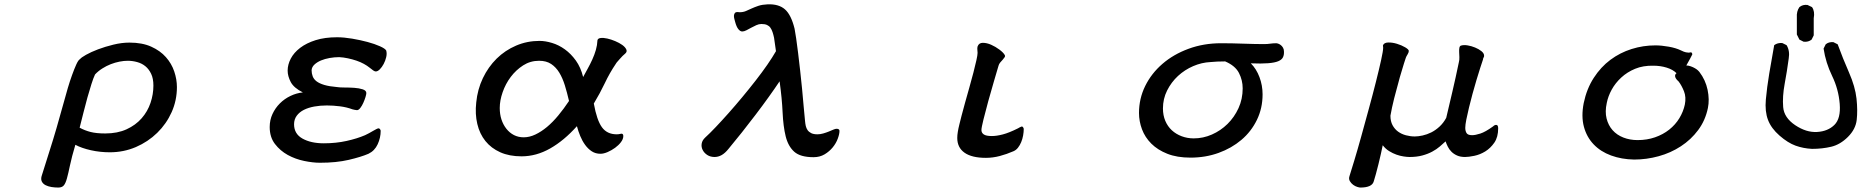

<svg xmlns="http://www.w3.org/2000/svg" viewBox="-20 -678 8540 877"><path d="M169.9 127Q181.6 87.9 208.5 4.4Q235.4 -79.1 273.4 -217.8Q280.3 -244.1 289.6 -275.4Q298.8 -306.6 309.1 -335Q319.3 -363.3 328.6 -383.8Q337.9 -404.3 345.7 -408.2Q350.6 -415 373 -427.7Q395.5 -440.4 427.7 -452.6Q460 -464.8 498 -474.1Q536.1 -483.4 571.3 -483.4Q629.9 -483.4 670.9 -464.8Q711.9 -446.3 737.8 -417Q763.7 -387.7 775.9 -351.6Q788.1 -315.4 788.1 -280.3Q788.1 -219.7 764.2 -166Q740.2 -112.3 698.2 -71.3Q656.2 -30.3 600.6 -6.3Q544.9 17.6 481.4 17.6Q437.5 17.6 395.5 8.3Q353.5 -1 324.2 -16.6Q307.6 39.1 299.8 76.7Q292 114.3 285.6 137.2Q279.3 160.2 271 169.4Q262.7 178.7 246.1 178.7Q230.5 178.7 215.3 176.3Q200.2 173.8 188.5 168Q176.8 162.1 171.4 151.9Q166 141.6 169.9 127ZM414.1 -337.9Q406.2 -321.3 397.5 -293.5Q388.7 -265.6 379.4 -232.9Q370.1 -200.2 361.3 -164.1Q352.5 -127.9 343.8 -94.7Q367.2 -82 393.6 -75.2Q419.9 -68.4 460.9 -68.4Q516.6 -68.4 558.1 -87.4Q599.6 -106.4 627 -137.7Q654.3 -168.9 667.5 -208Q680.7 -247.1 680.7 -287.1Q680.7 -319.3 670.4 -340.8Q660.2 -362.3 644 -375.5Q627.9 -388.7 606.4 -394.5Q585 -400.4 563.5 -400.4Q545.9 -400.4 525.9 -396.5Q505.9 -392.6 485.8 -384.8Q465.8 -377 447.3 -365.2Q428.7 -353.5 414.1 -337.9Z M1744.1 -447.3Q1748 -433.6 1744.1 -417Q1740.2 -400.4 1732.4 -385.7Q1724.6 -371.1 1714.8 -361.3Q1705.1 -351.6 1696.3 -351.6Q1691.4 -351.6 1684.6 -356.4Q1677.7 -361.3 1668 -369.1Q1657.2 -377.9 1642.1 -386.2Q1627 -394.5 1608.4 -400.9Q1589.8 -407.2 1569.3 -411.6Q1548.8 -416 1529.3 -417Q1507.8 -417 1485.8 -413.1Q1463.9 -409.2 1446.3 -401.9Q1428.7 -394.5 1416.5 -383.3Q1404.3 -372.1 1403.3 -357.4Q1403.3 -342.8 1408.2 -329.6Q1413.1 -316.4 1425.8 -306.6Q1438.5 -296.9 1461.4 -290Q1484.4 -283.2 1519.5 -280.3Q1531.2 -278.3 1553.2 -278.3Q1575.2 -278.3 1597.7 -276.9Q1620.1 -275.4 1636.7 -270Q1653.3 -264.6 1653.3 -252.9Q1653.3 -247.1 1649.4 -234.4Q1645.5 -221.7 1639.6 -208.5Q1633.8 -195.3 1626 -185.1Q1618.2 -174.8 1610.4 -174.8Q1607.4 -174.8 1600.1 -176.3Q1592.8 -177.7 1589.8 -178.7Q1563.5 -188.5 1532.7 -192.4Q1502 -196.3 1472.7 -196.3Q1442.4 -196.3 1415.5 -191.4Q1388.7 -186.5 1368.2 -176.3Q1347.7 -166 1335.4 -149.4Q1323.2 -132.8 1323.2 -110.4Q1323.2 -66.4 1361.8 -44.9Q1400.4 -23.4 1459 -23.4Q1514.6 -23.4 1563 -34.2Q1611.3 -44.9 1647.5 -60.5Q1656.2 -64.5 1666 -69.8Q1675.8 -75.2 1684.1 -80.1Q1692.4 -85 1699.2 -88.4Q1706.1 -91.8 1709 -91.8Q1712.9 -91.8 1715.8 -87.9Q1718.8 -84 1718.8 -80.1Q1718.8 -48.8 1705.1 -19Q1691.4 10.7 1663.1 24.4Q1628.9 39.1 1572.8 52.2Q1516.6 65.4 1441.4 65.4Q1409.2 65.4 1369.1 57.1Q1329.1 48.8 1294.4 29.8Q1259.8 10.7 1235.8 -20.5Q1211.9 -51.8 1211.9 -97.7Q1211.9 -129.9 1224.6 -157.2Q1237.3 -184.6 1258.3 -205.6Q1279.3 -226.6 1306.6 -239.7Q1334 -252.9 1363.3 -255.9Q1322.3 -276.4 1308.1 -303.2Q1293.9 -330.1 1293.9 -355.5Q1293.9 -382.8 1308.1 -410.2Q1322.3 -437.5 1351.1 -459.5Q1379.9 -481.4 1421.9 -494.6Q1463.9 -507.8 1519.5 -507.8Q1550.8 -507.8 1588.4 -501.5Q1626 -495.1 1658.7 -486.3Q1691.4 -477.5 1715.3 -466.8Q1739.3 -456.1 1744.1 -447.3Z M2643.6 -326.2Q2653.3 -344.7 2664.6 -364.7Q2675.8 -384.8 2685.5 -406.2Q2695.3 -427.7 2701.7 -449.7Q2708 -471.7 2709 -494.1Q2710.9 -502.9 2723.6 -504.4Q2736.3 -505.9 2753.9 -502Q2771.5 -498 2790 -490.2Q2808.6 -482.4 2822.3 -472.7Q2835.9 -462.9 2840.8 -452.1Q2845.7 -441.4 2835 -432.6Q2830.1 -428.7 2823.7 -422.4Q2817.4 -416 2811.5 -409.2Q2805.7 -402.3 2800.3 -396.5Q2794.9 -390.6 2793 -386.7Q2764.6 -344.7 2742.7 -298.3Q2720.7 -252 2692.4 -205.1Q2706.1 -128.9 2729.5 -96.7Q2752.9 -64.5 2796.9 -64.5Q2804.7 -64.5 2810.5 -65.9Q2816.4 -67.4 2818.4 -67.4Q2827.1 -67.4 2827.1 -56.6Q2827.1 -43 2816.4 -28.8Q2805.7 -14.6 2789.6 -2.9Q2773.4 8.8 2755.4 16.6Q2737.3 24.4 2722.7 24.4Q2700.2 24.4 2683.1 13.2Q2666 2 2652.8 -16.1Q2639.6 -34.2 2630.4 -56.6Q2621.1 -79.1 2615.2 -101.6Q2556.6 -36.1 2493.2 0Q2429.7 36.1 2362.3 36.1Q2306.6 36.1 2265.1 17.6Q2223.6 -1 2197.3 -33.7Q2170.9 -66.4 2160.2 -111.8Q2149.4 -157.2 2155.3 -210Q2161.1 -269.5 2185.5 -320.8Q2210 -372.1 2248.5 -410.2Q2287.1 -448.2 2337.4 -469.7Q2387.7 -491.2 2444.3 -491.2Q2470.7 -491.2 2501.5 -481.9Q2532.2 -472.7 2560.1 -452.6Q2587.9 -432.6 2610.4 -401.4Q2632.8 -370.1 2643.6 -326.2ZM2579.1 -216.8Q2570.3 -254.9 2560.1 -288.1Q2549.8 -321.3 2534.7 -346.2Q2519.5 -371.1 2497.6 -385.7Q2475.6 -400.4 2442.4 -400.4Q2402.3 -400.4 2369.6 -379.4Q2336.9 -358.4 2313 -326.7Q2289.1 -294.9 2275.9 -256.8Q2262.7 -218.8 2262.7 -184.6Q2262.7 -156.2 2270.5 -132.3Q2278.3 -108.4 2293 -89.8Q2307.6 -71.3 2327.6 -61Q2347.7 -50.8 2372.1 -50.8Q2398.4 -50.8 2425.3 -63.5Q2452.1 -76.2 2478.5 -98.1Q2504.9 -120.1 2530.3 -150.9Q2555.7 -181.6 2579.1 -216.8Z M3337.9 -578.1Q3335.9 -585 3334 -592.8Q3332 -600.6 3332.5 -606.9Q3333 -613.3 3336.4 -618.2Q3339.8 -623 3349.6 -623Q3351.6 -623 3353 -622.6Q3354.5 -622.1 3358.4 -622.1Q3374 -622.1 3386.7 -627.4Q3399.4 -632.8 3413.1 -639.2Q3426.8 -645.5 3444.3 -651.4Q3461.9 -657.2 3486.3 -658.2Q3537.1 -660.2 3565.4 -635.3Q3593.8 -610.4 3609.4 -546.9Q3612.3 -531.2 3616.7 -502.4Q3621.1 -473.6 3625.5 -436Q3629.9 -398.4 3634.8 -356.4Q3639.6 -314.5 3643.6 -272.5Q3647.5 -230.5 3650.9 -191.9Q3654.3 -153.3 3657.2 -125Q3658.2 -113.3 3660.6 -102.5Q3663.1 -91.8 3668.9 -83.5Q3674.8 -75.2 3685.5 -69.8Q3696.3 -64.5 3713.9 -64.5Q3726.6 -64.5 3740.2 -68.4Q3753.9 -72.3 3765.6 -77.1Q3777.3 -82 3786.6 -85.9Q3795.9 -89.8 3800.8 -89.8Q3814.5 -89.8 3814.5 -80.1Q3814.5 -65.4 3806.6 -44.4Q3798.8 -23.4 3783.7 -4.9Q3768.6 13.7 3746.6 26.9Q3724.6 40 3696.3 40Q3635.7 40 3607.9 15.1Q3580.1 -9.8 3568.8 -55.2Q3557.6 -100.6 3554.7 -164.6Q3551.8 -228.5 3541 -306.6Q3519.5 -274.4 3491.2 -234.9Q3462.9 -195.3 3431.6 -154.3Q3400.4 -113.3 3368.7 -73.2Q3336.9 -33.2 3307.6 2Q3292 21.5 3276.4 30.3Q3260.7 39.1 3244.1 39.1Q3224.6 39.1 3210.4 29.8Q3196.3 20.5 3189.5 6.8Q3182.6 -6.8 3185.1 -22Q3187.5 -37.1 3201.2 -49.8Q3221.7 -68.4 3249.5 -97.7Q3277.3 -127 3308.1 -161.6Q3338.9 -196.3 3370.6 -234.4Q3402.3 -272.5 3431.6 -310.1Q3460.9 -347.7 3484.9 -382.3Q3508.8 -417 3524.4 -444.3L3515.6 -505.9Q3512.7 -519.5 3508.8 -531.2Q3504.9 -543 3499 -551.3Q3493.2 -559.6 3483.4 -564Q3473.6 -568.4 3458 -568.4Q3446.3 -568.4 3434.6 -563Q3422.9 -557.6 3411.1 -551.3Q3399.4 -544.9 3389.2 -539.6Q3378.9 -534.2 3370.1 -534.2Q3361.3 -534.2 3352.5 -544.9Q3343.8 -555.7 3337.9 -578.1Z M4445.3 -465.8Q4451.2 -482.4 4469.2 -482.4Q4487.3 -482.4 4507.3 -473.6Q4527.3 -464.8 4545.4 -451.2Q4563.5 -437.5 4569.3 -426.8Q4572.3 -421.9 4568.8 -416.5Q4565.4 -411.1 4560.1 -405.3Q4554.7 -399.4 4548.8 -392.6Q4543 -385.7 4541 -377.9Q4533.2 -351.6 4520 -306.6Q4506.8 -261.7 4494.1 -215.8Q4481.4 -169.9 4472.2 -132.3Q4462.9 -94.7 4462.9 -84Q4462.9 -71.3 4473.6 -64Q4484.4 -56.6 4510.7 -56.6Q4532.2 -56.6 4560.5 -64Q4588.9 -71.3 4629.9 -91.8Q4637.7 -96.7 4645 -99.6Q4652.3 -102.5 4656.2 -89.8Q4656.2 -75.2 4653.3 -59.1Q4650.4 -43 4644.5 -28.8Q4638.7 -14.6 4629.9 -3.4Q4621.1 7.8 4609.4 12.7Q4578.1 26.4 4546.4 34.7Q4514.6 43 4483.4 43Q4418.9 43 4385.7 19.5Q4352.5 -3.9 4352.5 -47.9Q4352.5 -60.5 4355 -75.7Q4357.4 -90.8 4362.3 -110.4Q4365.2 -123 4372.1 -149.4Q4378.9 -175.8 4388.2 -209Q4397.5 -242.2 4407.7 -278.3Q4418 -314.5 4426.3 -346.7Q4434.6 -378.9 4439.9 -402.8Q4445.3 -426.8 4445.3 -436.5Q4445.3 -444.3 4444.3 -451.2Q4443.4 -458 4445.3 -465.8Z M5693.4 -388.7Q5718.8 -363.3 5732.9 -325.7Q5747.1 -288.1 5747.1 -247.1Q5747.1 -183.6 5721.2 -130.4Q5695.3 -77.1 5650.4 -39.1Q5605.5 -1 5545.9 20.5Q5486.3 42 5418 42Q5356.4 42 5312 24.4Q5267.6 6.8 5238.8 -22Q5210 -50.8 5196.3 -87.4Q5182.6 -124 5182.6 -162.1Q5182.6 -227.5 5210.9 -285.2Q5239.3 -342.8 5289.6 -386.2Q5339.8 -429.7 5408.7 -455.1Q5477.5 -480.5 5557.6 -480.5Q5581.1 -480.5 5607.9 -480Q5634.8 -479.5 5660.6 -478.5Q5686.5 -477.5 5710.4 -477.1Q5734.4 -476.6 5752.9 -476.6Q5769.5 -476.6 5781.7 -478.5Q5793.9 -480.5 5811.5 -480.5Q5813.5 -480.5 5818.8 -478.5Q5824.2 -476.6 5830.1 -472.2Q5835.9 -467.8 5840.3 -460.4Q5844.7 -453.1 5844.7 -443.4Q5845.7 -427.7 5840.3 -416.5Q5835 -405.3 5818.8 -398.4Q5802.7 -391.6 5772.5 -389.2Q5742.2 -386.7 5693.4 -388.7ZM5576.2 -397.5Q5538.1 -397.5 5508.8 -394.5Q5468.8 -392.6 5430.2 -376Q5391.6 -359.4 5360.8 -331.1Q5330.1 -302.7 5311 -264.6Q5292 -226.6 5292 -182.6Q5292 -151.4 5302.7 -126Q5313.5 -100.6 5332.5 -83Q5351.6 -65.4 5377.4 -55.7Q5403.3 -45.9 5432.6 -45.9Q5475.6 -45.9 5515.6 -63.5Q5555.7 -81.1 5586.9 -111.8Q5618.2 -142.6 5637.2 -184.1Q5656.2 -225.6 5656.2 -274.4Q5656.2 -311.5 5639.2 -344.7Q5622.1 -377.9 5576.2 -397.5Z M6296.9 -470.7Q6301.8 -483.4 6320.8 -483.9Q6339.8 -484.4 6360.8 -478Q6381.8 -471.7 6398.4 -461.9Q6415 -452.1 6415 -445.3Q6415 -438.5 6409.2 -429.2Q6403.3 -419.9 6401.4 -414.1Q6397.5 -403.3 6393.1 -388.7Q6388.7 -374 6383.8 -357.9Q6378.9 -341.8 6374 -325.2Q6369.1 -308.6 6366.2 -295.9Q6363.3 -285.2 6358.4 -267.1Q6353.5 -249 6348.1 -228.5Q6342.8 -208 6338.4 -187Q6334 -166 6331.1 -149.4Q6331.1 -124 6340.8 -106Q6350.6 -87.9 6366.2 -76.7Q6381.8 -65.4 6401.9 -60.1Q6421.9 -54.7 6442.4 -54.7Q6458 -54.7 6478 -59.1Q6498 -63.5 6517.6 -73.2Q6537.1 -83 6555.2 -99.6Q6573.2 -116.2 6585.9 -139.6Q6599.6 -198.2 6614.3 -260.3Q6628.9 -322.3 6643.6 -393.6Q6646.5 -404.3 6646 -417Q6645.5 -429.7 6645 -440.4Q6644.5 -451.2 6646 -459.5Q6647.5 -467.8 6653.3 -469.7Q6666 -473.6 6683.6 -470.7Q6701.2 -467.8 6717.8 -460.9Q6734.4 -454.1 6746.1 -444.8Q6757.8 -435.5 6758.8 -425.8Q6759.8 -419.9 6756.8 -415.5Q6753.9 -411.1 6753.9 -406.2Q6749 -392.6 6741.2 -367.7Q6733.4 -342.8 6724.1 -312.5Q6714.8 -282.2 6706.1 -249.5Q6697.3 -216.8 6689.9 -186.5Q6682.6 -156.2 6677.7 -131.8Q6672.9 -107.4 6672.9 -93.8Q6672.9 -80.1 6678.7 -70.3Q6684.6 -60.5 6704.1 -60.5Q6718.8 -60.5 6741.7 -67.9Q6764.6 -75.2 6799.8 -100.6Q6807.6 -108.4 6815.4 -107.4Q6823.2 -106.4 6823.2 -91.8Q6823.2 -51.8 6805.7 -26.4Q6788.1 -1 6764.2 13.7Q6740.2 28.3 6714.4 33.7Q6688.5 39.1 6671.9 39.1Q6650.4 39.1 6635.3 32.2Q6620.1 25.4 6609.9 15.1Q6599.6 4.9 6593.3 -7.8Q6586.9 -20.5 6583 -32.2Q6571.3 -21.5 6556.6 -8.8Q6542 3.9 6522 14.6Q6502 25.4 6476.6 32.2Q6451.2 39.1 6418.9 39.1Q6407.2 39.1 6391.1 36.6Q6375 34.2 6358.4 28.3Q6341.8 22.5 6325.2 12.2Q6308.6 2 6295.9 -14.6Q6293 1 6287.6 24.4Q6282.2 47.9 6276.4 71.8Q6270.5 95.7 6264.6 117.2Q6258.8 138.7 6254.9 150.4Q6247.1 178.7 6193.4 178.7Q6189.5 178.7 6179.7 175.8Q6169.9 172.9 6160.6 166Q6151.4 159.2 6145.5 148.9Q6139.6 138.7 6144.5 125Q6151.4 103.5 6166 55.2Q6180.7 6.8 6197.3 -53.2Q6213.9 -113.3 6231.9 -179.2Q6250 -245.1 6264.6 -303.2Q6279.3 -361.3 6288.6 -403.8Q6297.9 -446.3 6297.9 -460Q6297.9 -462.9 6297.4 -465.3Q6296.9 -467.8 6296.9 -470.7Z M7706.1 -438.5Q7710 -434.6 7710 -429.7Q7707 -422.9 7700.2 -410.6Q7693.4 -398.4 7682.6 -378.9Q7692.4 -378.9 7703.1 -375Q7713.9 -371.1 7722.2 -366.2Q7730.5 -361.3 7735.8 -356.4Q7741.2 -351.6 7742.2 -349.6Q7770.5 -312.5 7779.8 -267.6Q7789.1 -222.7 7781.2 -184.6Q7769.5 -127.9 7736.8 -84Q7704.1 -40 7657.7 -9.8Q7611.3 20.5 7556.2 35.6Q7501 50.8 7444.3 50.8Q7386.7 49.8 7338.9 32.2Q7291 14.6 7259.3 -18.6Q7227.5 -51.8 7214.8 -99.1Q7202.1 -146.5 7213.9 -207Q7227.5 -272.5 7259.8 -322.3Q7292 -372.1 7335.9 -404.8Q7379.9 -437.5 7432.6 -454.1Q7485.4 -470.7 7541 -470.7Q7569.3 -470.7 7602.1 -464.8Q7634.8 -459 7657.2 -448.2Q7672.9 -440.4 7681.2 -439Q7689.5 -437.5 7693.8 -437.5Q7698.2 -437.5 7700.2 -438.5Q7702.1 -439.5 7706.1 -438.5ZM7647.5 -305.7Q7645.5 -307.6 7641.1 -312Q7636.7 -316.4 7633.8 -321.8Q7630.9 -327.1 7631.3 -333Q7631.8 -338.9 7637.7 -343.8Q7621.1 -360.4 7592.8 -369.1Q7564.5 -377.9 7532.2 -377.9Q7485.4 -378.9 7448.7 -363.8Q7412.1 -348.6 7385.3 -323.7Q7358.4 -298.8 7341.8 -268.6Q7325.2 -238.3 7319.3 -208Q7310.5 -168 7318.4 -136.7Q7326.2 -105.5 7345.7 -83.5Q7365.2 -61.5 7395 -49.8Q7424.8 -38.1 7460 -38.1Q7502.9 -38.1 7539.6 -50.8Q7576.2 -63.5 7604.5 -85.9Q7632.8 -108.4 7650.9 -138.2Q7668.9 -168 7675.8 -200.2Q7682.6 -234.4 7671.9 -261.2Q7661.1 -288.1 7647.5 -305.7Z M8256.8 2Q8216.8 0 8181.6 -12.7Q8146.5 -25.4 8108.4 -58.6Q8070.3 -91.8 8055.7 -130.4Q8041 -168.9 8045.9 -223.6Q8050.8 -278.3 8061.5 -342.8Q8072.3 -407.2 8084 -471.7Q8099.6 -483.4 8121.1 -481.4L8140.6 -471.7Q8156.2 -446.3 8150.4 -411.1Q8142.6 -352.5 8131.8 -294.9Q8121.1 -237.3 8125 -189Q8128.9 -140.6 8179.7 -106.4Q8230.5 -72.3 8279.8 -75.2Q8329.1 -78.1 8358.9 -107.4Q8388.7 -136.7 8383.3 -203.6Q8377.9 -270.5 8348.6 -331.1Q8319.3 -391.6 8309.6 -456.1L8319.3 -475.6Q8333 -487.3 8354.5 -485.4L8374 -475.6Q8397.5 -411.1 8425.8 -346.7Q8454.1 -282.2 8460 -227.5Q8465.8 -172.9 8460.9 -130.4Q8456.1 -87.9 8420.9 -52.7Q8385.7 -17.6 8344.7 -7.8Q8303.7 2 8256.8 2ZM8218.8 -487.3 8199.2 -497.1 8187.5 -520.5V-598.6Q8185.5 -626 8199.2 -645.5Q8214.8 -658.2 8236.3 -655.3L8256.8 -645.5Q8270.5 -626 8264.6 -594.7V-516.6L8254.9 -497.1Q8240.2 -485.4 8218.8 -487.3Z"/></svg>

Font: JasonHandwriting4
Style: Regular
Weight: 400
Version: Version 1.01.21